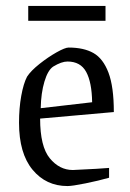

<svg xmlns="http://www.w3.org/2000/svg" viewBox="-20 -617 437 646"><path d="M44 -204Q44 -253 51.5 -294.5Q59 -336 71 -359Q84 -379 113 -402Q142 -425 170.5 -441Q199 -457 211 -457Q262 -457 294.5 -438.5Q327 -420 345 -372.5Q363 -325 363 -240L115 -218Q115 -124 147.5 -84.5Q180 -45 225 -45L304 -49L347 -52V-19Q312 -9 267.5 0Q223 9 207 9Q135 9 89.5 -46Q44 -101 44 -204ZM290 -273Q289 -340 270 -375Q251 -410 207 -410Q187 -410 159 -393Q141 -381 129.5 -342.5Q118 -304 117 -253ZM75 -597H335V-547H75Z"/></svg>

Font: Grenze Light
Style: Regular
Weight: 300
Designer: Renata Polastri
Foundry: Omnibus-Type
Version: Version 1.002; ttfautohint (v1.8)